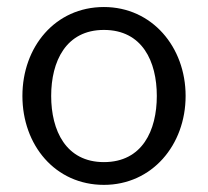

<svg xmlns="http://www.w3.org/2000/svg" viewBox="-20 -514 589 544"><path d="M274.4 9.8C410.6 9.8 505.9 -103 505.9 -242.2C505.9 -380.9 410.6 -494.1 274.4 -494.1C136.2 -494.1 43.5 -380.9 43.5 -242.2C43.5 -103 136.2 9.8 274.4 9.8ZM274.4 -54.7C166.5 -54.7 125 -144.5 125 -242.2C125 -339.8 166.5 -429.2 274.4 -429.2C383.3 -429.2 424.3 -339.8 424.3 -242.2C424.3 -144.5 383.3 -54.7 274.4 -54.7Z"/></svg>

Font: HK Grotesk
Style: Regular
Weight: 400
Designer: Alfredo Marco Pradil and Stefan Peev
Foundry: Hanken Design Co.
Version: Version 1.045;PS 001.045;hotconv 1.0.88;makeotf.lib2.5.64775